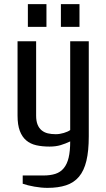

<svg xmlns="http://www.w3.org/2000/svg" viewBox="-20 -700 515 930"><path d="M220 10Q184 10 155.5 3.5Q127 -3 107 -20Q87 -37 76 -66Q65 -95 65 -140V-500H155V-140Q155 -114 162 -96.5Q169 -79 182 -68.5Q195 -58 212 -54Q229 -50 250 -50Q269 -50 289 -56Q309 -62 320 -70V-500H410V-40Q410 31 398.5 79Q387 127 362.5 156Q338 185 300 197.5Q262 210 210 210Q180 210 146.5 204Q113 198 90 190V150H190Q224 150 248.5 142Q273 134 289 114.5Q305 95 312.5 63.5Q320 32 320 -15Q297 -4 273.5 3Q250 10 220 10ZM205 -680V-570H115V-680ZM365 -680V-570H275V-680Z"/></svg>

Font: Cuprum
Style: Regular
Weight: 400
Designer: Jovanny Lemonad
Foundry: Jovanny Lemonad
Version: Version 1.002